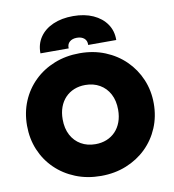

<svg xmlns="http://www.w3.org/2000/svg" viewBox="-100 -1023 1020 1125"><g transform="rotate(-10 410.5 -460.5)"><path d="M410.5 15Q328.5 15 259.5 -12.8Q190.5 -40.5 139.8 -90Q89 -139.5 61.2 -206Q33.5 -272.5 33.5 -350Q33.5 -428 61.2 -494.5Q89 -561 139.8 -610.5Q190.5 -660 259.5 -687.5Q328.5 -715 410.5 -715Q492.5 -715 561.2 -687Q630 -659 680.8 -609Q731.5 -559 759.5 -492.8Q787.5 -426.5 787.5 -350Q787.5 -272.5 759.5 -206Q731.5 -139.5 680.8 -90Q630 -40.5 561.2 -12.8Q492.5 15 410.5 15ZM410.5 -174Q447 -174 477.2 -186.2Q507.5 -198.5 529.5 -221.5Q551.5 -244.5 563.5 -277Q575.5 -309.5 575.5 -350Q575.5 -404 554.5 -443.5Q533.5 -483 496.2 -504.5Q459 -526 410.5 -526Q374 -526 343.8 -513.8Q313.5 -501.5 291.5 -478.5Q269.5 -455.5 257.5 -423Q245.5 -390.5 245.5 -350Q245.5 -296 266.5 -256.5Q287.5 -217 324.8 -195.5Q362 -174 410.5 -174ZM184.5 -754Q183.5 -809 211.5 -850Q239.5 -891 290.8 -913.5Q342 -936 410.5 -936Q478 -936 529 -913Q580 -890 608.2 -849Q636.5 -808 635.5 -754H468.5Q470 -779 453.8 -793Q437.5 -807 410.5 -807Q383 -807 367 -793Q351 -779 352.5 -754Z"/></g></svg>

Font: Geologica Roman Black
Style: Regular
Weight: 900
Designer: Sindre Bremnes, Frode Helland
Foundry: Monokrom Skriftforlag AS
Version: Version 1.010;gftools[0.9.28]